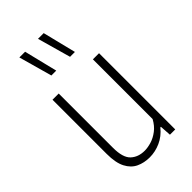

<svg xmlns="http://www.w3.org/2000/svg" viewBox="-249 -881 963 963"><g transform="rotate(-45 232.5 -399.5)"><path d="M206 9Q166.5 9 134.5 -6Q102.5 -21 83.8 -57Q65 -93 65 -156.5V-540.5H109V-155.5Q109 -85.5 137.5 -59Q166 -32.5 211.5 -32.5Q232.5 -32.5 258.8 -40.2Q285 -48 309.8 -66.8Q334.5 -85.5 351.5 -117V-540.5H395V0H357.5L353.5 -60H349.5Q320.5 -24.5 283 -7.8Q245.5 9 206 9ZM279.5 -630.5 229.5 -808H270L314 -630.5ZM147 -630.5 97.5 -808H138L181.5 -630.5Z"/></g></svg>

Font: Encode Sans Cnd XLt
Style: Regular
Weight: 200
Width: 3
Designer: Multiple Designers
Foundry: Impallari Type
Version: Version 3.002; ttfautohint (v1.8.3) -l 8 -r 50 -G 200 -x 14 